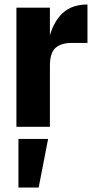

<svg xmlns="http://www.w3.org/2000/svg" viewBox="-20 -564 419 854"><path d="M53 0V-530H202V0ZM182 -238Q182 -331 200 -399.5Q218 -468 259 -506Q300 -544 369 -544V-373H298Q252 -373 227 -351Q202 -329 202 -271ZM62 270V54H194L152 270Z"/></svg>

Font: Radio Canada Big
Style: Regular
Weight: 400
Designer: Étienne Aubert Bonn
Foundry: Coppers and Brasses
Version: Version 1.001